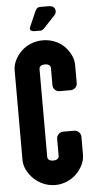

<svg xmlns="http://www.w3.org/2000/svg" viewBox="-64 -1024 530 1072"><g transform="rotate(-5 200.5 -488.0)"><path d="M370 -145Q370 -115 356.5 -87.5Q343 -60 321 -38Q299 -16 267.5 -2.5Q236 11 202 11Q167 11 135.5 -2.5Q104 -16 81.5 -38Q59 -60 45 -87.5Q31 -115 31 -145V-646Q31 -676 45 -703.5Q59 -731 81.5 -753Q104 -775 135.5 -787.5Q167 -800 202 -800Q236 -800 267.5 -787.5Q299 -775 321 -753Q343 -731 356.5 -703.5Q370 -676 370 -646V-546Q370 -530 359 -519.5Q348 -509 332 -509H270Q256 -509 245 -519.5Q234 -530 234 -546V-641Q234 -653 225 -659Q216 -665 202 -665Q188 -665 179 -659Q170 -653 170 -641V-149Q170 -138 179 -132Q188 -126 202 -126Q216 -126 225 -132Q234 -138 234 -149V-245Q234 -260 245 -271Q256 -282 270 -282H332Q348 -282 359 -271Q370 -260 370 -245ZM177 -969Q182 -978 187.5 -982.5Q193 -987 207 -987H247Q270 -987 279 -978Q288 -969 288 -957Q288 -945 281 -936L218 -869Q205 -855 197 -855H162Q146 -855 139.5 -862Q133 -869 138 -880Z"/></g></svg>

Font: H.H. Samuel
Style: Regular
Weight: 900
Width: 1
Designer: deFharo
Foundry: deFharo
Version: Version 1.009